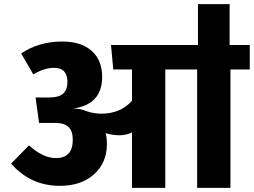

<svg xmlns="http://www.w3.org/2000/svg" viewBox="-20 -914 1235 934"><path d="M1195 -695V-576H1101V0H939V-576H784V0H622V-270Q594 -256 561 -256Q528 -256 494 -266Q500 -242 500 -213Q500 -123 438 -66.5Q376 -10 271 -10Q129 -10 34 -118L121 -207Q189 -145 252 -145Q334 -145 334 -234Q334 -276 313.5 -296Q293 -316 248 -316H170L153 -440H224Q308 -440 308 -515Q308 -584 243 -584Q195 -584 142 -552L83 -654Q169 -712 283 -712Q375 -712 426 -666.5Q477 -621 477 -540Q477 -405 335 -386Q373 -386 404 -372Q439 -361 472 -361Q567 -361 622 -424V-576H531L520 -695H943V-894H1097V-695Z"/></svg>

Font: FiraGO ExtraBold
Style: Regular
Weight: 800
Designer: bBox Type
Foundry: bBox Type GmbH
Version: Version 1.001;PS 001.001;hotconv 1.0.88;makeotf.lib2.5.64775